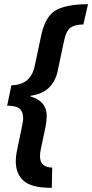

<svg xmlns="http://www.w3.org/2000/svg" viewBox="-20 -734 438 912"><path d="M226 158 228 62Q170 61 170 8Q170 -8 174 -26L196 -130Q202 -160 202 -183Q202 -254 124 -276L125 -279Q182 -287 213 -318Q244 -349 254 -397L284 -539Q293 -584 312.5 -600.5Q332 -617 376 -618L398 -714H395Q301 -714 248.5 -687Q196 -660 176 -567L145 -421Q126 -330 34 -329L14 -232Q57 -232 73.5 -217.5Q90 -203 90 -172Q90 -162 88 -153Q86 -144 85 -136L62 -25Q55 7 55 32Q55 93 93 125.5Q131 158 219 158Z"/></svg>

Font: Noto Sans Display Condensed
Style: Bold Italic
Weight: 700
Width: 3
Designer: Monotype Design team
Foundry: Monotype Imaging Inc.
Version: 1.000